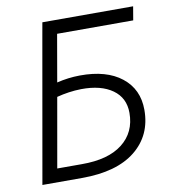

<svg xmlns="http://www.w3.org/2000/svg" viewBox="-79 -762 744 831"><g transform="rotate(-10 293.0 -346.5)"><path d="M41 0H40.5L151.9 -633.3L162.6 -693.4H561.5L551.3 -633.3H216.8L180.7 -425.8Q230.5 -438 281.7 -438.5Q398.9 -439.5 465.3 -387Q531.7 -334.5 531.7 -243.7Q531.7 -131.8 449.7 -65.9Q367.7 0 214.8 0ZM116.2 -59.1H224.1Q340.8 -58.6 403.3 -107.7Q465.8 -156.7 465.8 -242.2Q465.8 -308.1 415.3 -344.2Q364.7 -380.4 277.3 -379.4Q250 -378.9 222.9 -375Q195.8 -371.1 169.9 -364.3Z"/></g></svg>

Font: Cascadia Code PL Light
Style: Italic
Weight: 300
Italic angle: -10°
Monospace: yes
Designer: Aaron Bell
Foundry: Saja Typeworks
Version: Version 2404.023; ttfautohint (v1.8.4)